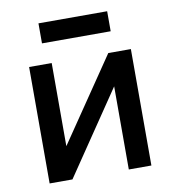

<svg xmlns="http://www.w3.org/2000/svg" viewBox="-77 -743 734 812"><g transform="rotate(-10 289.5 -337.5)"><path d="M168 -500V-143L411 -500H508V0H411V-357L169 0H71V-500ZM142 -675H437V-589H142Z"/></g></svg>

Font: NT Somic Medium
Style: Regular
Weight: 500
Designer: Ravid Balaliev — lead type designer, mastering
Michael Voronin — secret advisor, marketing
Ivan Kovalenko — best boy
Foundry: NT Type
Version: Version 0.7